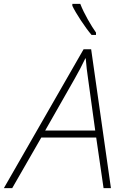

<svg xmlns="http://www.w3.org/2000/svg" viewBox="-71 -970 641 990"><path d="M401 -790H424V-802C400 -836 362 -900 343 -950H302V-940C319 -903 369 -827 401 -790ZM-51 0H-8L142 -261H425L463 0H501L399 -716H360ZM162 -297 314 -564C334 -599 353 -635 369 -669H371C374 -635 378 -595 383 -565L420 -297Z"/></svg>

Font: Noto Sans ExtraLight
Style: Italic
Weight: 200
Italic angle: -12°
Designer: Monotype Design Team
Foundry: Monotype Imaging Inc.
Version: Version 2.013